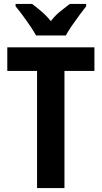

<svg xmlns="http://www.w3.org/2000/svg" viewBox="-20 -954 515 974"><path d="M307 0H168V-594H17V-714H459V-594H307ZM163 -774Q152 -794 133.5 -821.5Q115 -849 95 -876Q75 -903 59 -922V-934H143Q163 -919 189 -897Q215 -875 238 -847Q260 -876 286 -896.5Q312 -917 334 -934H417V-922Q402 -903 382 -876Q362 -849 343.5 -822Q325 -795 314 -774Z"/></svg>

Font: Noto Sans Sinhala UI Condensed
Style: Bold
Weight: 700
Width: 3
Designer: Jelle Bosma - Monotype Design Team
Foundry: Monotype Imaging Inc.
Version: Version 2.006; ttfautohint (v1.8.4.7-5d5b)